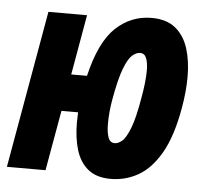

<svg xmlns="http://www.w3.org/2000/svg" viewBox="-44 -573 674 629"><g transform="rotate(5 293.0 -258.5)"><path d="M341.8 9.8Q294.4 9.8 266.8 -13.2Q239.3 -36.1 227.5 -75.4Q215.8 -114.7 215.8 -164.6Q215.8 -180.7 216.8 -198.2H162.1L127 0H0L91.3 -517.6H218.3L183.6 -319.8H235.4Q262.2 -433.1 312.5 -480.2Q362.8 -527.3 430.2 -527.3Q479 -527.3 508.3 -503.7Q537.6 -480 550.8 -439Q564 -397.9 564 -345.2Q564 -297.4 554.2 -241.7Q537.6 -147.9 506.1 -93Q474.6 -38.1 432.6 -14.2Q390.6 9.8 341.8 9.8ZM345.2 -107.9Q356 -107.9 368.7 -118.2Q381.3 -128.4 394.8 -162.4Q408.2 -196.3 419.9 -266.6Q423.8 -287.6 426.5 -311.3Q429.2 -335 429.2 -355.5Q429.2 -378.4 423.3 -394Q417.5 -409.7 402.3 -409.7Q390.1 -409.7 376.7 -398.2Q363.3 -386.7 350.1 -352.3Q336.9 -317.9 324.7 -249Q321.3 -230 319.3 -208.7Q317.4 -187.5 317.4 -168.5Q317.4 -143.1 323.2 -125.5Q329.1 -107.9 345.2 -107.9Z"/></g></svg>

Font: CaskaydiaCove NFP
Style: Bold Italic
Weight: 700
Italic angle: -10°
Designer: Aaron Bell
Foundry: Saja Typeworks
Version: Version 2111.001; VTT 6.35;Nerd Fonts 3.1.1